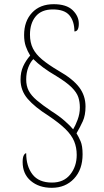

<svg xmlns="http://www.w3.org/2000/svg" viewBox="-20 -780 497 916"><path d="M227 116Q166 116 127 83Q88 50 88 -7Q88 -29 93.5 -39Q99 -49 105 -49Q105 13 135 52Q165 91 228 91Q284 91 315 52.5Q346 14 346 -41Q346 -76 334 -105.5Q322 -135 292.5 -164Q263 -193 211 -228Q146 -269 112 -308.5Q78 -348 78 -400Q78 -436 90.5 -463.5Q103 -491 124 -515Q111 -536 103 -559Q95 -582 95 -613Q95 -679 133 -719.5Q171 -760 236 -760Q297 -760 326.5 -731.5Q356 -703 356 -667Q356 -630 335 -630Q335 -678 311.5 -706.5Q288 -735 232 -735Q178 -735 150.5 -702Q123 -669 123 -615Q123 -577 137 -549Q151 -521 181 -496Q211 -471 260 -442Q327 -404 357.5 -364Q388 -324 388 -272Q388 -230 375 -201.5Q362 -173 345 -144Q355 -128 364.5 -106Q374 -84 374 -44Q374 29 333 72.5Q292 116 227 116ZM329 -163Q339 -179 350 -208Q361 -237 361 -267Q361 -294 353.5 -316.5Q346 -339 322 -363Q298 -387 249 -417Q213 -438 186 -458Q159 -478 139 -498Q125 -484 115 -458.5Q105 -433 105 -401Q105 -370 117 -347Q129 -324 155.5 -301.5Q182 -279 225 -250Q263 -226 289 -203Q315 -180 329 -163Z"/></svg>

Font: Noto Serif Lao Condensed Thin
Style: Regular
Weight: 100
Width: 3
Designer: Monotype Design Team
Foundry: Monotype Imaging Inc.
Version: Version 2.003; ttfautohint (v1.8.4.7-5d5b)